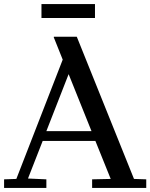

<svg xmlns="http://www.w3.org/2000/svg" viewBox="-20 -920 736 940"><path d="M356 -740 636 -44 696 -42V0H431V-42L522 -44L447 -230H189L117 -46L207 -42V0H0V-42L60 -44L287 -628L243 -738L244 -740ZM428 -278 316 -557 207 -278ZM445 -900V-832H183V-900Z"/></svg>

Font: Minipax
Style: Regular
Weight: 400
Designer: Raphaël Ronot, Igor Stepanchenko (Cyrillic)
Foundry: steppetype
Version: Version 1.002